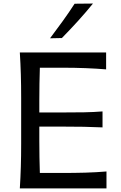

<svg xmlns="http://www.w3.org/2000/svg" viewBox="-20 -1048 671 1068"><path d="M90.3 0Q94.2 -62.5 95.9 -120.8Q97.7 -179.2 97.7 -249.5V-503.9Q97.7 -575.2 95.9 -634Q94.2 -692.9 90.3 -756.3H570.3V-662.1Q517.6 -666.5 457.5 -668.9Q397.5 -671.4 315.9 -671.4H201.7Q200.2 -627 199.5 -583Q198.7 -539.1 198.7 -488.3V-422.4H322.3Q395.5 -422.4 448.2 -423.3Q501 -424.3 550.3 -428.2V-339.4Q498 -341.8 445.6 -342.8Q393.1 -343.8 321.8 -343.8H198.7V-265.6Q198.7 -215.8 199.5 -172.6Q200.2 -129.4 201.7 -85.9H324.2Q392.6 -85.9 454.1 -87.6Q515.6 -89.4 572.3 -94.2V0ZM258.3 -835Q294.4 -882.8 329.1 -930.9Q363.8 -979 395 -1027.3L497.1 -1028.3Q457.5 -979.5 414.1 -931.6Q370.6 -883.8 324.2 -836.4Z"/></svg>

Font: Pinar-FD Medium
Style: Regular
Weight: 500
Designer: Amin Abedi
Version: Version 3.000